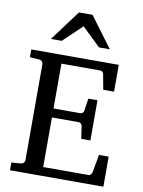

<svg xmlns="http://www.w3.org/2000/svg" viewBox="-98 -983 780 1050"><g transform="rotate(10 291.5 -458.0)"><path d="M32.2 0V-43L84 -46.9Q94.7 -47.9 100.3 -54.7Q106 -61.5 106 -68.8V-602.1Q106 -609.4 100.3 -616.2Q94.7 -623 84 -624L32.2 -627.9V-670.9H518.1V-522H458L442.9 -604Q441.9 -611.3 436.8 -617.2Q431.6 -623 424.8 -623H208V-374H357.9Q364.7 -374 370.4 -379.9Q376 -385.7 376 -391.1L386.2 -460H437V-236.8H386.2L376 -306.2Q376 -311.5 370.1 -317.9Q364.3 -324.2 357.9 -324.2H208V-48.8H460.9Q467.3 -48.8 472.7 -55.7Q478 -62.5 479 -67.9L497.1 -167H550.8V0ZM395 -746.1 292 -845.2 188 -746.1H127.9L253.9 -915.5H329.1L455.1 -746.1Z"/></g></svg>

Font: Charis SIL Am
Style: Regular
Weight: 400
Foundry: SIL International
Version: Version 5.000